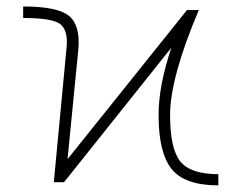

<svg xmlns="http://www.w3.org/2000/svg" viewBox="-20 -555 732 587"><path d="M551.8 -524.4H587.9Q500 -317.4 500 -203.1Q500 -100.6 531.2 -61.5Q562.5 -22.5 647.5 -22.5V11.7Q544.9 11.7 504.9 -38.1Q464.8 -87.9 464.8 -203.1Q464.8 -293 503.9 -409.2L175.8 2H144.5L183.6 -410.2Q188.5 -461.9 164.6 -481Q140.6 -500 50.8 -500V-535.2Q155.3 -535.2 190.4 -506.8Q225.6 -478.5 219.7 -406.2L186.5 -68.4Z"/></svg>

Font: Gen Shin Gothic ExtraLight
Style: Regular
Weight: 100
Designer: [Source Han Sans]
Ryoko NISHIZUKA  (kana & ideographs); Paul D. Hunt (Latin, Greek & Cyrillic); Wenlong ZHANG  (bopomofo
Version: Version 1.002.20150607